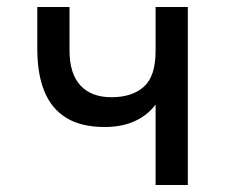

<svg xmlns="http://www.w3.org/2000/svg" viewBox="-20 -531 656 551"><path d="M426.5 0V-231Q404 -200.5 367 -183.5Q330 -166.5 280.5 -166.5Q213.5 -166.5 170.8 -192.5Q128 -218.5 107.5 -268.5Q87 -318.5 87 -391V-511H179.5V-387Q179.5 -319.5 210.8 -285.8Q242 -252 300 -252Q359 -252 392.8 -282Q426.5 -312 426.5 -385V-511H519V0Z"/></svg>

Font: Overpass Mono Medium
Style: Regular
Weight: 500
Monospace: yes
Designer: Delve Withrington, Dave Bailey
Foundry: Delve Fonts LLC
Version: Version 4.000